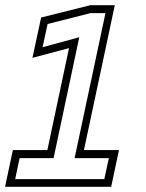

<svg xmlns="http://www.w3.org/2000/svg" viewBox="-56 -720 561 740"><path d="M-36.5 0 -6.5 -141.5H126.5L210 -534.5L69 -497L102.5 -652.5L292.5 -700H386.5L267.5 -141.5H402.5L372.5 0ZM2.5 -29.5H346L363.5 -110.5H231.5L350.5 -669.5H293L127.5 -627.5L108 -538L249.5 -576.5L150.5 -110.5H19.5Z"/></svg>

Font: Tourney Thin Light
Style: Italic
Weight: 300
Italic angle: -12°
Version: Version 1.015